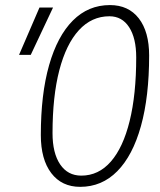

<svg xmlns="http://www.w3.org/2000/svg" viewBox="-20 -723 626 753"><path d="M294.4 9.8Q222.2 9.8 181.2 -43.9Q140.1 -97.7 140.1 -193.4Q140.1 -353.5 172.6 -467.5Q205.1 -581.5 265.6 -642.3Q326.2 -703.1 411.1 -703.1Q483.9 -703.1 524.4 -650.9Q564.9 -598.6 564.9 -505.4Q564.9 -343.8 532.7 -228.3Q500.5 -112.8 439.9 -51.5Q379.4 9.8 294.4 9.8ZM298.8 -34.2Q366.7 -34.2 414.8 -89.4Q462.9 -144.5 488.5 -248.5Q514.2 -352.5 514.2 -498Q514.2 -573.7 486.3 -616.5Q458.5 -659.2 409.2 -659.2Q339.4 -659.2 289.3 -604.5Q239.3 -549.8 212.6 -447.3Q186 -344.7 186 -200.7Q186 -122.6 215.8 -78.4Q245.6 -34.2 298.8 -34.2ZM54.7 -507.8 134.8 -693.4H188L100.6 -507.8Z"/></svg>

Font: CaskaydiaCove NFP ExtraLight
Style: Italic
Weight: 200
Italic angle: -10°
Designer: Aaron Bell
Foundry: Saja Typeworks
Version: Version 2111.001; VTT 6.35;Nerd Fonts 3.1.1